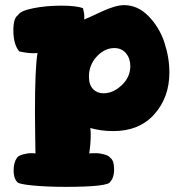

<svg xmlns="http://www.w3.org/2000/svg" viewBox="-20 -726 691 747"><path d="M32 -608Q32 -656 50 -667Q59 -684 109.5 -694Q160 -704 218 -704Q277 -704 303 -694Q308 -675 308 -659Q308 -651 307 -650Q318 -654 373.5 -680Q429 -706 463 -706Q516 -706 558 -663Q600 -620 619.5 -561Q639 -502 639 -444Q639 -347 580.5 -281.5Q522 -216 421 -216Q373 -216 331 -228Q333 -220 333 -205Q333 -165 327 -129Q331 -130 353 -130Q369 -130 386.5 -125Q404 -120 409 -112Q424 -102 424 -66Q424 -35 409 -19Q403 1 233 1Q163 1 106 -4.5Q49 -10 46 -19Q33 -33 33 -63Q33 -94 46 -112Q51 -120 68.5 -125Q86 -130 102 -130Q114 -130 118 -129Q118 -146 117 -192Q116 -238 116 -287Q116 -464 126 -520Q123 -519 109 -519Q86 -519 55 -526Q32 -553 32 -608ZM326 -428Q326 -396 342 -379.5Q358 -363 383 -363Q420 -363 453.5 -394.5Q487 -426 487 -469Q487 -499 470 -519Q453 -539 425 -539Q387 -539 356.5 -506Q326 -473 326 -428Z"/></svg>

Font: Gorditas
Style: Bold
Weight: 700
Designer: Gustavo Dipre (gbrenda1987@gmail.com)
Foundry: Gustavo Dipre (gbrenda1987@gmail.com)
Version: Version 001.001